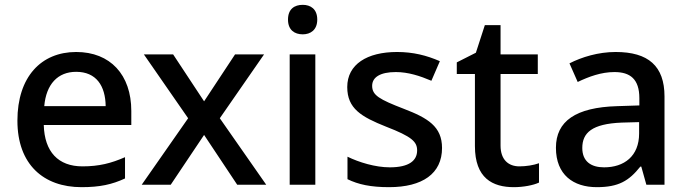

<svg xmlns="http://www.w3.org/2000/svg" viewBox="-20 -830 2848 794"><path d="M295 -615C150 -615 52 -512 52 -331C52 -150 160 -56 317 -56C393 -56 443 -67 497 -92V-180C440 -155 390 -142 321 -142C221 -142 164 -202 161 -313H523V-371C523 -521 436 -615 295 -615ZM295 -533C378 -533 416 -475 417 -391H163C171 -482 219 -533 295 -533Z M758 -341 566 -66H686L824 -272L961 -66H1081L889 -341L1072 -605H952L824 -411L696 -605H575Z M1232 -810C1198 -810 1171 -793 1171 -749C1171 -706 1198 -688 1232 -688C1264 -688 1292 -706 1292 -749C1292 -793 1264 -810 1232 -810ZM1284 -605H1178V-66H1284Z M1808 -218C1808 -307 1749 -342 1650 -380C1549 -419 1519 -436 1519 -475C1519 -511 1553 -532 1617 -532C1668 -532 1717 -516 1764 -496L1799 -577C1744 -601 1688 -615 1622 -615C1498 -615 1416 -564 1416 -470C1416 -381 1474 -347 1577 -306C1683 -265 1705 -244 1705 -208C1705 -166 1672 -138 1592 -138C1532 -138 1464 -159 1417 -182V-89C1462 -67 1513 -56 1589 -56C1727 -56 1808 -112 1808 -218Z M2128 -142C2082 -142 2050 -170 2050 -228V-524H2204V-605H2050V-726H1985L1948 -612L1869 -572V-524H1944V-226C1944 -93 2017 -56 2105 -56C2144 -56 2186 -64 2209 -75V-155C2187 -147 2156 -142 2128 -142Z M2526 -615C2454 -615 2386 -594 2335 -568L2369 -491C2415 -513 2466 -532 2521 -532C2586 -532 2624 -503 2624 -424V-394L2532 -391C2361 -386 2279 -329 2279 -219C2279 -107 2351 -56 2448 -56C2538 -56 2581 -82 2628 -141H2632L2653 -66H2728V-431C2728 -557 2661 -615 2526 -615ZM2551 -323 2623 -325V-278C2623 -184 2561 -138 2478 -138C2425 -138 2388 -162 2388 -218C2388 -281 2428 -318 2551 -323Z"/></svg>

Font: Noto Sans Malayalam UI Medium
Style: Regular
Weight: 500
Designer: Jelle Bosma - Monotype Design Team
Foundry: Monotype Imaging Inc.
Version: Version 2.104